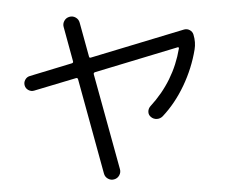

<svg xmlns="http://www.w3.org/2000/svg" viewBox="-55 -833 1110 940"><g transform="rotate(-5 500.0 -362.5)"><path d="M116 -423Q101 -420 88 -428.5Q75 -437 72 -452Q69 -467 77.5 -480Q86 -493 101 -496L311 -540Q320 -542 318 -550L287 -721Q284 -737 293.5 -751Q303 -765 320 -768Q336 -771 350 -761.5Q364 -752 367 -735L398 -566Q399 -558 407 -560L873 -657Q888 -660 901 -651.5Q914 -643 917 -628Q925 -590 916 -555Q893 -465 845 -383Q797 -301 732 -243Q719 -232 702.5 -232.5Q686 -233 674 -245Q663 -256 664 -271Q665 -286 676 -297Q799 -409 840 -567Q841 -570 839 -572Q837 -574 834 -573L421 -487Q412 -485 414 -476L501 -3Q504 13 494.5 27Q485 41 468 44Q452 47 438 37.5Q424 28 421 11L335 -460Q333 -468 325 -466Z"/></g></svg>

Font: Rounded Mplus 1c
Style: Regular
Weight: 400
Version: Version 1.059.20150529